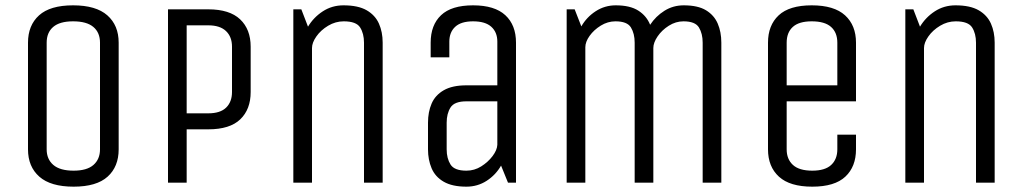

<svg xmlns="http://www.w3.org/2000/svg" viewBox="-20 -685 3840 720"><path d="M425 -125Q425 -60 383.5 -22.5Q342 15 256 15Q170 15 127.5 -22.5Q85 -60 85 -125V-525Q85 -590 126.5 -627.5Q168 -665 254 -665Q340 -665 382.5 -627.5Q425 -590 425 -525ZM355 -525Q355 -563 330 -584Q305 -605 254 -605Q204 -605 179.5 -584Q155 -563 155 -525V-125Q155 -88 180 -66.5Q205 -45 256 -45Q306 -45 330.5 -66.5Q355 -88 355 -125Z M610 0V-650H761Q841 -650 880.5 -612.5Q920 -575 920 -510V-340Q920 -275 881 -237.5Q842 -200 761 -200H680V0ZM850 -510Q850 -547 827.5 -568.5Q805 -590 761 -590H680V-260H761Q806 -260 828 -281.5Q850 -303 850 -340Z M1080 0V-650H1110L1135 -585Q1156 -620 1190.5 -642.5Q1225 -665 1268 -665Q1323 -665 1355 -646.5Q1387 -628 1401 -596.5Q1415 -565 1415 -525V0H1345V-525Q1345 -559 1330.5 -582Q1316 -605 1269 -605Q1238 -605 1210.5 -588.5Q1183 -572 1166.5 -548.5Q1150 -525 1150 -505V0Z M1885 0 1859 -64Q1839 -29 1805 -7Q1771 15 1729 15Q1676 15 1644 -3.5Q1612 -22 1598.5 -54Q1585 -86 1585 -125V-225Q1585 -265 1598.5 -296.5Q1612 -328 1644 -346.5Q1676 -365 1729 -365H1845V-529Q1845 -564 1822.5 -584.5Q1800 -605 1754 -605Q1709 -605 1687 -584.5Q1665 -564 1665 -529V-470H1595V-525Q1595 -591 1634 -628Q1673 -665 1754 -665Q1835 -665 1875 -628Q1915 -591 1915 -525V0ZM1845 -305H1729Q1684 -305 1669.5 -282Q1655 -259 1655 -225V-125Q1655 -91 1669.5 -68Q1684 -45 1729 -45Q1759 -45 1784.5 -61Q1810 -77 1827 -99.5Q1844 -122 1845 -142Z M2105 0V-650H2135L2160 -586Q2180 -621 2214 -643Q2248 -665 2289 -665Q2343 -665 2374 -645Q2405 -625 2418 -592Q2439 -624 2471.5 -644.5Q2504 -665 2544 -665Q2597 -665 2627.5 -646.5Q2658 -628 2671.5 -596.5Q2685 -565 2685 -525V0H2615V-525Q2615 -559 2601 -582Q2587 -605 2543 -605Q2514 -605 2488 -588.5Q2462 -572 2446 -548.5Q2430 -525 2430 -505V0H2360V-525Q2360 -559 2346 -582Q2332 -605 2288 -605Q2259 -605 2233 -589Q2207 -573 2191 -550.5Q2175 -528 2175 -508V0Z M3120 -180H3190V-125Q3190 -60 3150 -22.5Q3110 15 3026 15Q2942 15 2901 -22.5Q2860 -60 2860 -125V-525Q2860 -590 2900 -627.5Q2940 -665 3024 -665Q3108 -665 3149 -627.5Q3190 -590 3190 -525V-305H2930V-125Q2930 -88 2953.5 -66.5Q2977 -45 3026 -45Q3074 -45 3097 -66.5Q3120 -88 3120 -125ZM2930 -365H3120V-525Q3120 -563 3096.5 -584Q3073 -605 3024 -605Q2976 -605 2953 -584Q2930 -563 2930 -525Z M3375 0V-650H3405L3430 -585Q3451 -620 3485.5 -642.5Q3520 -665 3563 -665Q3618 -665 3650 -646.5Q3682 -628 3696 -596.5Q3710 -565 3710 -525V0H3640V-525Q3640 -559 3625.5 -582Q3611 -605 3564 -605Q3533 -605 3505.5 -588.5Q3478 -572 3461.5 -548.5Q3445 -525 3445 -505V0Z"/></svg>

Font: Unica One
Style: Regular
Weight: 400
Designer: Eduardo Rodriguez Tunni
Foundry: Eduardo Rodriguez Tunni
Version: Version 2.000; ttfautohint (v1.8.4.7-5d5b);gftools[0.9.23]